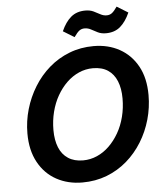

<svg xmlns="http://www.w3.org/2000/svg" viewBox="-60 -962 886 1029"><g transform="rotate(-5 382.5 -447.5)"><path d="M341.8 14.2Q264 14.2 202.5 -19.5Q141 -53.2 105.8 -117.8Q70.5 -182.2 70.5 -272.8Q70.5 -339.2 89 -403Q107.5 -466.8 141.8 -522.2Q176 -577.8 224.5 -619.8Q273 -661.8 333.5 -685.2Q394 -708.8 464 -708.8Q542.5 -708.8 603.6 -675Q664.8 -641.2 700 -577.2Q735.2 -513.2 735.2 -422Q735.2 -354.5 717.1 -290.8Q699 -227 664.8 -171.6Q630.5 -116.2 582.4 -74.5Q534.2 -32.8 473.4 -9.2Q412.5 14.2 341.8 14.2ZM355.5 -103.5Q395 -103.5 431 -119.4Q467 -135.2 496.6 -164Q526.2 -192.8 548.5 -231.5Q570.8 -270.2 582.8 -317.4Q594.8 -364.5 594.8 -415.8Q594.8 -469.8 578.8 -509.1Q562.8 -548.5 530.8 -569.8Q498.8 -591 450.2 -591Q410.8 -591 374.8 -575.1Q338.8 -559.2 309.1 -530.5Q279.5 -501.8 257.2 -463Q235 -424.2 223 -377.2Q211 -330.2 211 -279Q211 -225 227 -185.5Q243 -146 275.5 -124.8Q308 -103.5 355.5 -103.5ZM367.5 -765.5 307.5 -802.2Q329 -850.8 359.5 -876.6Q390 -902.5 436.8 -902.5Q461.8 -902.5 480.4 -893.8Q499 -885 515.2 -875.9Q531.5 -866.8 549.2 -866.8Q565 -866.8 577.1 -875.6Q589.2 -884.5 606 -908.8L666 -871.8Q644.5 -823.5 614.1 -797.5Q583.8 -771.5 536.8 -771.5Q511.8 -771.5 493.1 -780.8Q474.5 -790 458.6 -798.8Q442.8 -807.5 424.2 -807.5Q408.5 -807.5 396.5 -798.8Q384.5 -790 367.5 -765.5Z"/></g></svg>

Font: Ubuntu Sans
Style: Italic
Weight: 400
Italic angle: -13.5°
Designer: Dalton Maag Ltd
Foundry: Dalton Maag Ltd
Version: Version 1.006